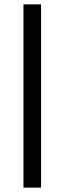

<svg xmlns="http://www.w3.org/2000/svg" viewBox="-20 -731 297 883"><path d="M168.9 131.8H87.9V-710.9H168.9Z"/></svg>

Font: Robert Sans
Style: Bold
Weight: 700
Designer: Christian Robertson (extended by Adam Twardoch)
Foundry: Google
Version: Version 12.135;April 2, 2019;FontCreator 11.5.0.2425 64-bit;